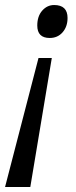

<svg xmlns="http://www.w3.org/2000/svg" viewBox="-27 -566 306 768"><path d="M171.9 -414.1Q122.1 -414.1 122.1 -463.9Q122.1 -501 141.8 -523.4Q161.6 -545.9 189.5 -545.9Q243.2 -545.9 243.2 -494.1Q243.2 -459.5 223.4 -436.8Q203.6 -414.1 171.9 -414.1ZM127 -334H180.2L94.2 182.1H-6.8Z"/></svg>

Font: OpenSans-Italic
Style: Italic
Weight: 400
Italic angle: -12°
Foundry: Ascender Corporation
Version: Version 1.10